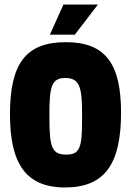

<svg xmlns="http://www.w3.org/2000/svg" viewBox="-20 -817 578 847"><path d="M270 -631C94 -631 24 -536 24 -313C24 -98 92 10 267 10C444 10 514 -96 514 -320C514 -534 447 -631 270 -631ZM267 -473C331 -473 342 -434 342 -316V-284C342 -165 331 -135 273 -135C211 -135 198 -164 198 -293V-317C198 -432 207 -473 267 -473ZM412 -797H260L200 -664H310Z"/></svg>

Font: Passion One
Style: Regular
Weight: 400
Designer: Alejandro Lo Celso
Foundry: Fontstage
Version: Version 1.001